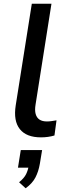

<svg xmlns="http://www.w3.org/2000/svg" viewBox="-20 -725 360 1026"><path d="M199 9Q121 9 86 -35Q51 -79 64 -162L150 -705H255L170 -166Q165 -136 170.5 -116Q176 -96 191 -86Q206 -76 231 -76Q244 -76 256.5 -78Q269 -80 282 -82L271 -1Q254 4 236 6.5Q218 9 199 9ZM117 281 82 249Q109 227 119.5 205.5Q130 184 134 158L154 171H76L91 77H205L193 150Q186 191 169.5 223Q153 255 117 281Z"/></svg>

Font: Nunito Sans 10pt SemiBold
Style: Italic
Weight: 600
Italic angle: -9°
Designer: Vernon Adams
Foundry: Vernon Adams
Version: Version 3.101;gftools[0.9.27]